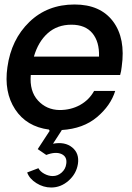

<svg xmlns="http://www.w3.org/2000/svg" viewBox="-20 -574 589 855"><path d="M312 -554Q427 -554 483.5 -478.5Q540 -403 522 -277Q520 -257 515 -240H117Q111 -168 149 -126.5Q187 -85 245 -84Q296 -84 336.5 -106.5Q377 -129 399 -169H493Q473 -104 412 -52.5Q351 -1 255 5L253 9L216 66Q269 56 301.5 82.5Q334 109 327 156Q320 200 285.5 230.5Q251 261 208 261Q173 261 142 241.5Q111 222 101 194L151 175Q159 190 177.5 200Q196 210 215 210Q237 210 254.5 194.5Q272 179 275 156Q280 124 254 112Q228 100 186 116L148 90L201 9L198 3Q98 -10 47.5 -87Q-3 -164 13 -275Q30 -398 110.5 -476Q191 -554 312 -554ZM421 -322Q423 -388 391.5 -426Q360 -464 298 -464Q235 -464 192.5 -426Q150 -388 131 -322Z"/></svg>

Font: Oakes Grotesk Medium
Style: Italic
Weight: 500
Italic angle: -8°
Designer: Samuel Oakes
Foundry: Samuel Oakes
Version: Version 1.000;PS 001.000;hotconv 1.0.88;makeotf.lib2.5.64775